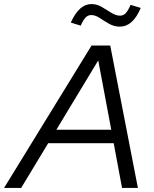

<svg xmlns="http://www.w3.org/2000/svg" viewBox="-69 -924 755 944"><path d="M-49 0 381 -700H473L609 0H531L490 -220H168L35 0ZM208 -286H478L414 -627ZM328 -798 279 -813Q320 -904 380 -904Q408 -904 432 -889.5Q456 -875 478.5 -861Q501 -847 521 -847Q537 -847 548.5 -858.5Q560 -870 573 -900L623 -885Q603 -838 577.5 -815.5Q552 -793 520 -793Q492 -793 467.5 -807Q443 -821 421.5 -835.5Q400 -850 379 -850Q364 -850 352 -838Q340 -826 328 -798Z"/></svg>

Font: Red Hat Display VF
Style: Italic
Weight: 300
Italic angle: -12°
Designer: Pentagram, MCKL
Foundry: Pentagram, MCKL
Version: Version 1.023